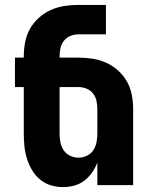

<svg xmlns="http://www.w3.org/2000/svg" viewBox="-20 -755 640 783"><path d="M236 8Q211 8 186.5 0.5Q162 -7 142.5 -23.5Q123 -40 110 -62.5Q97 -85 89.5 -109.5Q82 -134 79.5 -159.5Q77 -185 77 -210V-400H41V-520H77V-525Q77 -554 82.5 -583Q88 -612 102 -637Q116 -662 138 -682Q160 -702 186.5 -714Q213 -726 242 -730.5Q271 -735 300 -735H412V-615H300Q283 -615 267 -608.5Q251 -602 240.5 -588.5Q230 -575 226.5 -558.5Q223 -542 223 -525V-520H300Q329 -520 358 -515.5Q387 -511 413.5 -499Q440 -487 462 -467Q484 -447 498 -422Q512 -397 517.5 -368Q523 -339 523 -310V0H377V-92Q369 -71 355.5 -51.5Q342 -32 323.5 -18Q305 -4 282.5 2Q260 8 236 8ZM300 -112Q318 -112 334.5 -120Q351 -128 360.5 -142.5Q370 -157 373.5 -174.5Q377 -192 377 -210V-310Q377 -327 373.5 -343.5Q370 -360 359.5 -373.5Q349 -387 333 -393.5Q317 -400 300 -400H223V-210Q223 -192 226.5 -174.5Q230 -157 239.5 -142.5Q249 -128 265.5 -120Q282 -112 300 -112Z"/></svg>

Font: Iosevka Heavy Extended
Style: Regular
Weight: 900
Width: 7
Monospace: yes
Designer: Belleve Invis
Foundry: Belleve Invis
Version: Version 32.5.0; ttfautohint (v1.8.4)